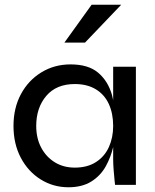

<svg xmlns="http://www.w3.org/2000/svg" viewBox="-20 -781 656 811"><path d="M269 10Q205 10 152 -23Q99 -56 68 -114.5Q37 -173 37 -249Q37 -325 68.5 -383.5Q100 -442 155 -475.5Q210 -509 278 -509Q353 -509 394.5 -474Q436 -439 453 -380Q456 -369 458 -358V-499H554V0H466Q466 0 464 -18.5Q462 -37 460 -63Q458 -89 458 -109V-160Q448 -117 427 -79Q405 -39 366 -14.5Q327 10 269 10ZM296 -73Q349 -73 385.5 -96.5Q422 -120 440 -160Q458 -200 458 -249Q458 -302 439.5 -342Q421 -382 384.5 -404Q348 -426 296 -426Q218 -426 175.5 -376Q133 -326 133 -249Q133 -197 154 -157.5Q175 -118 211.5 -95.5Q248 -73 296 -73ZM252 -601 367 -761H492L339 -601Z"/></svg>

Font: Syne Med Modified
Style: Regular
Weight: 500
Designer: Lucas Descroix
Foundry: Bonjour Monde
Version: Version 2.200